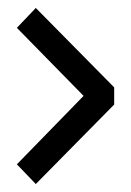

<svg xmlns="http://www.w3.org/2000/svg" viewBox="-20 -513 333 487"><path d="M269.6 -247.8V-291.4L70.8 -492.8L22.8 -442.4L192 -269.8L22.8 -96.2L70.8 -46.2Z"/></svg>

Font: Secuela Light
Style: Regular
Weight: 300
Designer: Fernando Haro
Foundry: deFharo
Version: Version 1.708